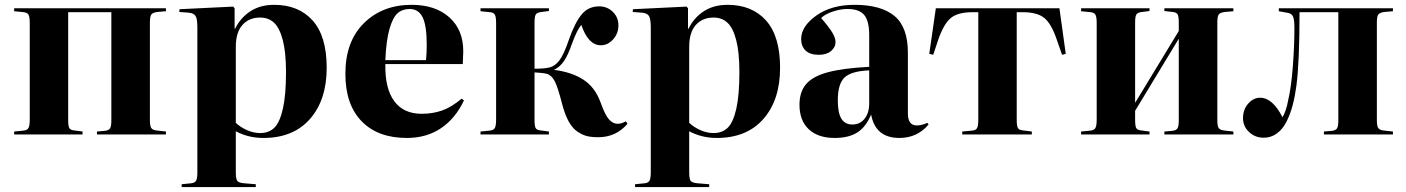

<svg xmlns="http://www.w3.org/2000/svg" viewBox="-20 -552 5771 788"><path d="M38.1 0V-12.2L77.1 -16.1Q91.8 -17.6 96.9 -26.9Q102.1 -36.1 102.1 -62V-457Q102.1 -482.9 96.9 -491.7Q91.8 -500.5 77.1 -502L38.1 -505.9V-518.1H661.1V-505.9L626 -502.9Q606.9 -500.5 601.1 -492.4Q595.2 -484.4 595.2 -460V-58.1Q595.2 -34.2 601.3 -25.9Q607.4 -17.6 626 -16.1L661.1 -12.2V0H377.9V-12.2L411.1 -15.1Q427.2 -17.1 432.1 -25.9Q437 -34.7 437 -58.1V-502H259.8V-60.1Q259.8 -35.2 264.2 -26.9Q268.6 -18.6 282.2 -17.1L318.8 -12.2V0Z M725.6 215.8V204.1L764.6 200.2Q779.3 198.7 784.7 189.9Q790 181.2 790 154.8V-439.9Q790 -473.6 783 -485.8Q775.9 -498 753.9 -500L715.8 -502.9L716.8 -514.2L937 -524.9L942.9 -518.1V-434.1H944.8Q967.3 -479.5 1007.8 -505.9Q1048.3 -532.2 1105 -532.2Q1205.6 -532.2 1263.2 -467.8Q1320.8 -403.3 1320.8 -273.9Q1320.8 -142.1 1252.4 -64Q1184.1 14.2 1061 14.2Q999.5 14.2 947.8 -13.2V154.8Q947.8 181.2 953.4 189.7Q959 198.2 981.9 200.2L1029.8 204.1V215.8ZM1047.9 -5.9Q1083.5 -5.9 1106 -27.8Q1128.4 -49.8 1141.1 -106Q1153.8 -162.1 1153.8 -255.9Q1153.8 -336.9 1140.6 -387.5Q1127.4 -438 1104.5 -459Q1081.5 -480 1047.9 -480Q1002.4 -480 975.1 -449.7Q947.8 -419.4 947.8 -359.9V-47.9Q966.8 -29.8 993.9 -17.8Q1021 -5.9 1047.9 -5.9Z M1649.4 14.2Q1530.8 14.2 1464.1 -54.4Q1397.5 -123 1397.5 -249Q1397.5 -381.8 1473.6 -457Q1549.8 -532.2 1669.4 -532.2Q1766.6 -532.2 1824 -481Q1881.3 -429.7 1881.3 -341.8Q1881.3 -329.1 1879.4 -289.1H1561.5Q1559.6 -189 1597.9 -137Q1636.2 -85 1710.4 -85Q1755.9 -85 1794.2 -98.4Q1832.5 -111.8 1874.5 -147L1884.3 -140.1Q1848.6 -64.9 1789.3 -25.4Q1730 14.2 1649.4 14.2ZM1561.5 -305.2H1728.5Q1731.4 -335.4 1731.4 -367.2Q1731.4 -446.8 1714.6 -481Q1697.8 -515.1 1661.1 -515.1Q1631.3 -515.1 1611.6 -497.6Q1591.8 -480 1578.4 -432.6Q1564.9 -385.3 1561.5 -305.2Z M2435.1 11.2Q2408.7 11.2 2389.4 6.6Q2370.1 2 2349.6 -12Q2329.1 -25.9 2313.2 -54.9Q2297.4 -84 2286.1 -128.9Q2269.5 -193.8 2256.8 -218.5Q2244.1 -243.2 2224.1 -249Q2209.5 -252.9 2173.8 -254.9V-60.1Q2173.8 -35.2 2178.2 -26.9Q2182.6 -18.6 2196.3 -17.1L2232.9 -12.2V0H1952.1V-12.2L1991.2 -16.1Q2005.9 -17.6 2011 -26.9Q2016.1 -36.1 2016.1 -62V-457Q2016.1 -482.9 2011 -491.7Q2005.9 -500.5 1991.2 -502L1952.1 -505.9V-518.1H2232.9V-506.8L2196.3 -502Q2182.6 -499.5 2178.2 -491.2Q2173.8 -482.9 2173.8 -458V-270Q2213.9 -270 2233.9 -274.9Q2257.3 -279.8 2275.9 -304.2Q2294.4 -328.6 2314.9 -389.2Q2339.4 -459 2366.9 -492.4Q2394.5 -525.9 2439 -525.9Q2472.2 -525.9 2495.1 -503.4Q2518.1 -481 2518.1 -448.2Q2518.1 -414.1 2496.1 -390.1Q2474.1 -366.2 2446.3 -366.2Q2394 -366.2 2366.2 -449.2Q2349.6 -433.6 2326.2 -369.1Q2311.5 -326.2 2294.9 -301.8Q2278.3 -277.3 2254.9 -266.1V-265.1Q2326.7 -255.9 2374.3 -225.1Q2421.9 -194.3 2444.8 -131.8Q2463.4 -79.6 2479.5 -61.8Q2495.6 -43.9 2515.1 -43.9Q2530.3 -43.9 2548.8 -54.2L2555.2 -43.9Q2508.3 11.2 2435.1 11.2Z M2586.4 215.8V204.1L2625.5 200.2Q2640.1 198.7 2645.5 189.9Q2650.9 181.2 2650.9 154.8V-439.9Q2650.9 -473.6 2643.8 -485.8Q2636.7 -498 2614.7 -500L2576.7 -502.9L2577.6 -514.2L2797.9 -524.9L2803.7 -518.1V-434.1H2805.7Q2828.1 -479.5 2868.7 -505.9Q2909.2 -532.2 2965.8 -532.2Q3066.4 -532.2 3124 -467.8Q3181.6 -403.3 3181.6 -273.9Q3181.6 -142.1 3113.3 -64Q3044.9 14.2 2921.9 14.2Q2860.4 14.2 2808.6 -13.2V154.8Q2808.6 181.2 2814.2 189.7Q2819.8 198.2 2842.8 200.2L2890.6 204.1V215.8ZM2908.7 -5.9Q2944.3 -5.9 2966.8 -27.8Q2989.3 -49.8 3002 -106Q3014.6 -162.1 3014.6 -255.9Q3014.6 -336.9 3001.5 -387.5Q2988.3 -438 2965.3 -459Q2942.4 -480 2908.7 -480Q2863.3 -480 2835.9 -449.7Q2808.6 -419.4 2808.6 -359.9V-47.9Q2827.6 -29.8 2854.7 -17.8Q2881.8 -5.9 2908.7 -5.9Z M3405.3 14.2Q3337.4 14.2 3299.3 -21.5Q3261.2 -57.1 3261.2 -122.1Q3261.2 -175.3 3288.6 -207Q3315.9 -238.8 3377.4 -255.4Q3439 -272 3547.4 -277.8V-407.2Q3547.4 -465.8 3526.9 -490.5Q3506.3 -515.1 3458 -515.1Q3429.2 -515.1 3397.5 -504.4Q3365.7 -493.7 3350.1 -478Q3384.8 -438 3397 -416.5Q3409.2 -395 3409.2 -379.9Q3409.2 -357.9 3390.6 -342.5Q3372.1 -327.1 3340.3 -327.1Q3304.7 -327.1 3286.4 -344.5Q3268.1 -361.8 3268.1 -392.1Q3268.1 -443.8 3330.1 -488Q3392.1 -532.2 3487.3 -532.2Q3595.7 -532.2 3650.9 -486.6Q3706.1 -440.9 3706.1 -335V-85.9Q3706.1 -37.1 3743.2 -37.1Q3762.2 -37.1 3786.1 -47.9L3791 -41Q3744.6 14.2 3671.4 14.2Q3572.8 14.2 3555.2 -82Q3534.2 -31.2 3498.8 -8.5Q3463.4 14.2 3405.3 14.2ZM3478 -41Q3509.8 -41 3528.6 -64.9Q3547.4 -88.9 3547.4 -127.9V-263.2Q3474.1 -260.3 3446.3 -234.1Q3418.5 -208 3418.5 -140.1Q3418.5 -88.9 3433.1 -64.9Q3447.8 -41 3478 -41Z M3929.2 0V-12.2L3971.2 -16.1Q3985.4 -17.6 3990.2 -26.6Q3995.1 -35.6 3995.1 -62V-502H3972.2Q3910.2 -502 3881.3 -477.3Q3852.5 -452.6 3830.1 -387.2L3810.1 -327.1L3793.9 -331.1L3820.8 -518.1H4328.1L4354 -331.1L4338.9 -327.1L4317.9 -387.2Q4296.4 -452.1 4267.3 -477.1Q4238.3 -502 4176.3 -502H4152.8V-60.1Q4152.8 -35.2 4157.5 -26.9Q4162.1 -18.6 4176.3 -17.1L4214.8 -12.2V0Z M4417 0V-12.2L4456.1 -16.1Q4470.7 -17.6 4475.8 -26.9Q4481 -36.1 4481 -62V-457Q4481 -482.9 4475.8 -491.7Q4470.7 -500.5 4456.1 -502L4417 -505.9V-518.1H4697.8V-506.8L4661.1 -502Q4647.5 -499.5 4643.1 -491.2Q4638.7 -482.9 4638.7 -458V-129.9L4817.9 -424.8V-460Q4817.9 -484.9 4813 -493.2Q4808.1 -501.5 4792 -502.9L4758.8 -506.8V-518.1H5042V-505.9L5006.8 -502.9Q4987.8 -500.5 4981.9 -492.4Q4976.1 -484.4 4976.1 -460V-58.1Q4976.1 -34.2 4982.2 -25.9Q4988.3 -17.6 5006.8 -16.1L5042 -12.2V0H4758.8V-12.2L4792 -15.1Q4808.1 -17.1 4813 -25.9Q4817.9 -34.7 4817.9 -58.1V-393.1L4638.7 -97.2V-60.1Q4638.7 -35.2 4643.1 -26.9Q4647.5 -18.6 4661.1 -17.1L4697.8 -12.2V0Z M5166.5 13.2Q5130.9 13.2 5106.2 -10.3Q5081.5 -33.7 5081.5 -66.9Q5081.5 -102.5 5102.8 -126.7Q5124 -150.9 5151.9 -150.9Q5202.6 -150.9 5243.7 -70.8Q5258.8 -96.7 5266.6 -139.2Q5279.8 -195.3 5286.1 -280.5Q5292.5 -365.7 5292.5 -436Q5292.5 -468.8 5287.6 -482.2Q5282.7 -495.6 5266.6 -499L5228.5 -505.9V-518.1H5696.8V-505.9L5661.6 -502.9Q5642.6 -500.5 5636.7 -492.4Q5630.9 -484.4 5630.9 -460V-58.1Q5630.9 -34.2 5637 -25.9Q5643.1 -17.6 5661.6 -16.1L5696.8 -12.2V0H5413.6V-12.2L5446.8 -15.1Q5462.9 -17.1 5467.8 -25.9Q5472.7 -34.7 5472.7 -58.1V-502H5313.5Q5313.5 -297.9 5300.8 -201.2Q5294.9 -156.7 5285.4 -120.6Q5275.9 -84.5 5260.3 -53.2Q5244.6 -22 5220.7 -4.4Q5196.8 13.2 5166.5 13.2Z"/></svg>

Font: Display Regular
Style: Bold
Weight: 700
Designer: Latin by Veronika Burian and Jose Scaglione. Greek by Irene Vlachou. Cyrillic by Vera Evstafieva.
Foundry: TypeTogether
Version: Version 3.002